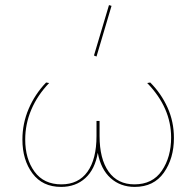

<svg xmlns="http://www.w3.org/2000/svg" viewBox="-20 -731 771 754"><path d="M663 -189Q663 -109 623.5 -53Q584 3 509 3Q453 3 414.5 -31.5Q376 -66 364 -131Q353 -66 315 -31.5Q277 3 220 3Q147 3 107.5 -50Q68 -103 68 -183Q68 -246 92.5 -303.5Q117 -361 161 -407L173 -405Q127 -357 103 -300.5Q79 -244 79 -183Q79 -107 115.5 -57Q152 -7 221 -7Q288 -7 323.5 -56.5Q359 -106 359 -197V-256H371V-197Q371 -107 406.5 -57Q442 -7 508 -7Q579 -7 615.5 -60.5Q652 -114 652 -191Q652 -308 558 -405L570 -407Q613 -364 638 -308.5Q663 -253 663 -189ZM349 -513 408 -711 418 -708 359 -509Z"/></svg>

Font: Ysabeau Hairline
Style: Regular
Weight: 100
Designer: Christian Thalmann (Catharsis Fonts)
Version: Version 0.003